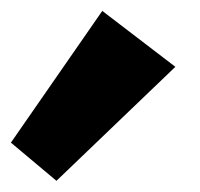

<svg xmlns="http://www.w3.org/2000/svg" viewBox="-20 -869 366 352"><path d="M83.5 -537.5 0 -607.5 167.5 -849 301.5 -746.5Z"/></svg>

Font: Spartan Thin Black
Style: Regular
Weight: 900
Version: Version 1.004